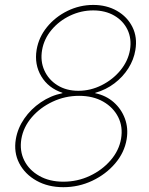

<svg xmlns="http://www.w3.org/2000/svg" viewBox="-20 -757 610 786"><path d="M239.3 9.3Q176.8 9.3 129.4 -17.3Q82 -43.9 58.8 -88.6Q35.6 -133.3 44.9 -188Q52.7 -232.9 79.6 -271.7Q106.4 -310.5 147 -338.1Q187.5 -365.7 235.4 -375.5L235.8 -377Q177.7 -396.5 148.9 -444.8Q120.1 -493.2 129.9 -553.2Q138.7 -605 172.6 -646.5Q206.5 -688 256.3 -712.4Q306.2 -736.8 361.8 -736.8Q417 -736.8 459.2 -712.4Q501.5 -688 522.2 -646.2Q543 -604.5 534.2 -552.2Q527.8 -512.7 505.4 -477.3Q482.9 -441.9 448.5 -415.8Q414.1 -389.6 370.1 -377L369.6 -375.5Q414.1 -366.2 445.6 -338.4Q477.1 -310.5 491.5 -271.2Q505.9 -231.9 498.5 -187Q489.3 -132.3 451.4 -87.9Q413.6 -43.5 357.9 -17.1Q302.2 9.3 239.3 9.3ZM239.3 -13.2Q296.9 -13.2 347.4 -36.9Q397.9 -60.5 432.6 -100.6Q467.3 -140.6 475.6 -189Q483.9 -237.8 463.9 -277.6Q443.8 -317.4 402.3 -341.1Q360.8 -364.7 303.7 -364.7Q246.6 -364.7 195.6 -340.8Q144.5 -316.9 110.1 -276.9Q75.7 -236.8 67.4 -188Q59.6 -139.6 79.3 -100.1Q99.1 -60.5 140.9 -36.9Q182.6 -13.2 239.3 -13.2ZM300.8 -385.3Q350.6 -385.3 396.2 -408.2Q441.9 -431.2 473.1 -469.2Q504.4 -507.3 512.2 -553.2Q519.5 -598.6 502 -635.3Q484.4 -671.9 447.8 -693.1Q411.1 -714.4 361.3 -714.4Q312 -714.4 266.8 -692.9Q221.7 -671.4 190.9 -634.5Q160.2 -597.7 152.3 -552.2Q144.5 -506.8 161.6 -468.8Q178.7 -430.7 215.1 -408Q251.5 -385.3 300.8 -385.3Z"/></svg>

Font: Inter 20pt Thin
Style: Italic
Weight: 250
Italic angle: -9.3988°
Version: Version 4.001;git-66647c0bb